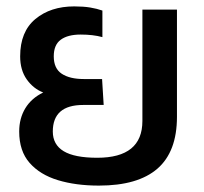

<svg xmlns="http://www.w3.org/2000/svg" viewBox="-20 -570 637 600"><path d="M289 10Q217 10 161 -7Q105 -24 72.5 -61Q40 -98 40 -159Q40 -200 59 -231.5Q78 -263 115 -281Q84 -293 63.5 -322Q43 -351 43 -394Q43 -471 90.5 -510.5Q138 -550 212 -550Q241 -550 262 -546.5Q283 -543 300 -537V-454Q271 -462 232 -462Q192 -462 170 -446Q148 -430 148 -394Q148 -356 173 -339.5Q198 -323 242 -323H299L304 -242H240Q145 -242 145 -159Q145 -118 179 -97.5Q213 -77 284 -77Q425 -77 425 -192V-540H533V-205Q533 -96 472 -43Q411 10 289 10Z"/></svg>

Font: Kanit
Style: Regular
Weight: 400
Designer: Katatrad Team
Foundry: CadsonDemak
Version: Version 2.000; ttfautohint (v1.8.3)